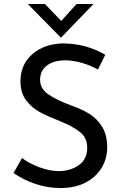

<svg xmlns="http://www.w3.org/2000/svg" viewBox="-20 -947 621 975"><path d="M311.5 -640.6Q252.9 -640.6 218.3 -614.3Q183.6 -587.9 183.6 -542Q183.6 -497.1 224.1 -468.8Q264.6 -440.4 339.8 -412.1Q395.5 -392.6 434.1 -368.7Q472.7 -344.7 498.5 -303.2Q524.4 -261.7 524.4 -198.2Q524.4 -140.6 495.1 -93.3Q465.8 -45.9 412.6 -19Q359.4 7.8 287.1 7.8Q219.7 7.8 157.7 -13.7Q95.7 -35.2 48.8 -68.4L91.8 -144.5Q128.9 -116.2 181.2 -97.2Q233.4 -78.1 278.3 -78.1Q335.9 -78.1 379.4 -107.9Q422.9 -137.7 422.9 -197.3Q422.9 -247.1 386.2 -276.4Q349.6 -305.7 284.2 -332Q223.6 -355.5 182.6 -377.4Q141.6 -399.4 112.8 -437.5Q84 -475.6 84 -534.2Q84 -619.1 143.6 -671.4Q203.1 -723.6 297.9 -726.6Q415 -726.6 514.6 -668.9L477.5 -593.8Q439.5 -615.2 395 -627.9Q350.6 -640.6 311.5 -640.6ZM455.1 -926.8 290 -755.9H289.1L121.1 -926.8H208L291 -840.8L369.1 -926.8Z"/></svg>

Font: Josefin Sans CFJ
Style: Regular
Weight: 400
Designer: Santiago Orozco
Foundry: Typemade
Version: Version 2.000